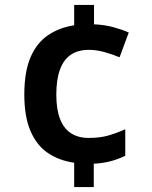

<svg xmlns="http://www.w3.org/2000/svg" viewBox="-20 -744 612 774"><path d="M359 -646Q402 -644 437 -634.5Q472 -625 499 -613L462 -513Q431 -526 399.5 -534.5Q368 -543 339 -543Q294 -543 265 -523Q236 -503 221.5 -463Q207 -423 207 -363Q207 -303 222 -264.5Q237 -226 266 -207Q295 -188 337 -188Q383 -188 416 -197.5Q449 -207 485 -223V-116Q456 -102 425.5 -94Q395 -86 358 -84V10H279V-88Q217 -97 172 -128Q127 -159 102.5 -217Q78 -275 78 -362Q78 -455 103 -513Q128 -571 173.5 -602Q219 -633 279 -642V-724H359Z"/></svg>

Font: Noto Sans Devanagari SemiBold
Style: Regular
Weight: 600
Version: Version 2.003